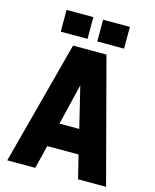

<svg xmlns="http://www.w3.org/2000/svg" viewBox="-130 -979 859 1066"><g transform="rotate(15 300.0 -446.0)"><path d="M16 0 204 -710H396L584 0H423L390 -134H210L177 0ZM300 -507 243 -272H357ZM118 -767V-892H272V-767ZM328 -767V-892H482V-767Z"/></g></svg>

Font: Geist Mono ExtraBold
Style: Regular
Weight: 800
Monospace: yes
Designer: Basement.studio, Andrés Briganti, Mateo Zaragoza
Foundry: Basement.studio, Vercel, Andrés Briganti, Guido Ferreyra, Mateo Zaragoza
Version: Version 1.500; ttfautohint (v1.8.4.7-5d5b)